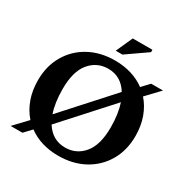

<svg xmlns="http://www.w3.org/2000/svg" viewBox="-192 -1025 1175 1204"><g transform="rotate(30 395.5 -422.5)"><path d="M402 -683Q466 -683 521 -666Q576 -649 619 -617L669 -670H754.5L664.5 -575Q704.5 -530 726.2 -469.5Q748 -409 748 -336Q748 -232.5 702 -153.8Q656 -75 575 -31Q494 13 388.5 13Q325 13 270.5 -3.8Q216 -20.5 173 -52.5L123.5 0H38L127 -94Q87 -139 65 -199.8Q43 -260.5 43 -334Q43 -437.5 89 -516.2Q135 -595 216 -639Q297 -683 402 -683ZM204.5 -364Q204.5 -313.5 210.8 -271Q217 -228.5 229 -194.5L535 -533Q483 -617 390.5 -617Q309 -617 256.8 -554.2Q204.5 -491.5 204.5 -364ZM400.5 -53Q482 -53 534.2 -115.8Q586.5 -178.5 586.5 -306Q586.5 -356 580.2 -398.2Q574 -440.5 562.5 -474.5L256 -136Q308.5 -53 400.5 -53ZM373 -738 427 -858H569.5V-841L421.5 -738Z"/></g></svg>

Font: Newsreader Text
Style: Bold
Weight: 700
Designer: Hugues Gentile
Foundry: Production Type
Version: Version 1.001